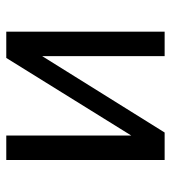

<svg xmlns="http://www.w3.org/2000/svg" viewBox="14 -566 552 621"><g transform="rotate(-90 290.5 -256.0)"><path d="M171.9 0H83V-512.2H162.1V-107.9L413.1 -512.2H498V0H418.9V-396Z"/></g></svg>

Font: Lorenzo Sans
Style: Regular
Weight: 400
Foundry: Intel Corporation
Version: Version 1.00; ttfautohint (v1.5)